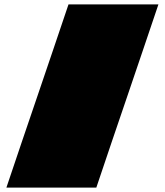

<svg xmlns="http://www.w3.org/2000/svg" viewBox="-20 -770 748 869"><path d="M697 -750Q662 -647 627 -543Q592 -439 556.5 -335.5Q521 -232 486 -128.5Q451 -25 416 79H9Q44 -25 79 -128.5Q114 -232 149.5 -335.5Q185 -439 220 -543Q255 -647 290 -750Z"/></svg>

Font: Climate Crisis
Style: Regular
Weight: 400
Version: Version 1.003